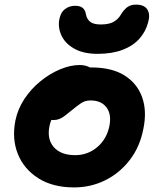

<svg xmlns="http://www.w3.org/2000/svg" viewBox="-20 -806 689 838"><path d="M303.2 12Q210.8 12 147.8 -27.7Q84.8 -67.4 58.1 -133.5Q31.4 -199.6 47.2 -280Q57.6 -330.8 86.9 -374.8Q116.2 -418.8 157.1 -451.9Q198 -485 242.7 -503.6Q287.4 -522.2 327.6 -522.2Q345.2 -522.2 361.4 -516.6Q377.6 -511 387.3 -499.3Q397 -487.6 393.4 -467.6Q385.4 -432.4 365.4 -405.1Q345.4 -377.8 297.6 -362.6Q273.6 -354.6 252.1 -338.6Q230.6 -322.6 215.6 -301.7Q200.6 -280.8 196 -255.8Q184.4 -198.8 214.9 -163.8Q245.4 -128.8 308.6 -128.8Q362.8 -128.8 404.4 -163.9Q446 -199 457.6 -256.8Q467.4 -307.4 444.5 -337.5Q421.6 -367.6 375 -367.6Q351.4 -367.6 333.7 -355.6Q316 -343.6 291.8 -323.6Q274.4 -309.2 262 -299.9Q249.6 -290.6 238.1 -286.3Q226.6 -282 211.2 -282Q193.4 -282 178.4 -299.8Q163.4 -317.6 171.2 -356.6Q176.8 -385.4 198.5 -413.2Q220.2 -441 250.6 -463Q281 -485 314.7 -498.3Q348.4 -511.6 379 -511.6Q468.2 -511.6 523.7 -476.6Q579.2 -441.6 600.5 -381.2Q621.8 -320.8 605.8 -244Q591 -166 546.9 -108.4Q502.8 -50.8 439.7 -19.4Q376.6 12 303.2 12ZM405.8 -571Q346.4 -571 307.5 -591.8Q268.6 -612.6 251.3 -645Q234 -677.4 237.6 -713.4Q242 -748.2 261.5 -764.5Q281 -780.8 307.8 -780.8Q329.4 -780.8 340.7 -771.7Q352 -762.6 355.2 -742.8Q359.2 -722.6 373.5 -710.9Q387.8 -699.2 420 -699.2Q455.8 -699.2 476 -710.8Q496.2 -722.4 507.6 -742.2Q520.4 -763.4 535.4 -774.6Q550.4 -785.8 573.4 -785.8Q610 -785.8 623.3 -764.2Q636.6 -742.6 626.4 -708Q615.8 -667.6 588 -636.6Q560.2 -605.6 514.5 -588.3Q468.8 -571 405.8 -571Z"/></svg>

Font: Shantell Sans Light
Style: Italic
Weight: 300
Italic angle: -11°
Designer: Stephen Nixon, Anya Danilova, Shantell Martin
Foundry: Arrow Type
Version: Version 1.008;[ac192a2d6]